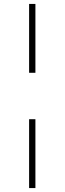

<svg xmlns="http://www.w3.org/2000/svg" viewBox="-20 -762 328 976"><path d="M128 -742H160V-392H128ZM128 -156H160V194H128Z"/></svg>

Font: Montserrat Alternates ExLight
Style: Regular
Weight: 275
Designer: Julieta Ulanovsky
Foundry: Julieta Ulanovsky
Version: Version 7.200